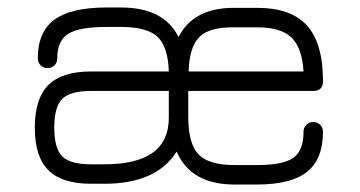

<svg xmlns="http://www.w3.org/2000/svg" viewBox="-20 -487 963 513"><path d="M606 6Q490 6 452 -82Q398 4 259 4H223Q146 4 109.5 -32Q73 -68 73 -146Q73 -224 109.5 -260Q146 -296 223 -296H431Q429 -362 401 -388.5Q373 -415 303 -415H265Q191 -415 162 -396.5Q133 -378 133 -331Q133 -320 125.5 -312.5Q118 -305 107 -305Q96 -305 88.5 -312.5Q81 -320 81 -331Q81 -402 125.5 -434.5Q170 -467 265 -467H303Q418 -467 457 -388Q497 -467 607 -466H667Q758 -466 800.5 -418.5Q843 -371 843 -270Q843 -244 817 -244H483V-176Q483 -103 510.5 -74.5Q538 -46 606 -46H667Q737 -46 764 -65.5Q791 -85 791 -135Q791 -146 798.5 -153.5Q806 -161 817 -161Q828 -161 835.5 -153.5Q843 -146 843 -135Q843 -62 800.5 -28Q758 6 667 6ZM484 -296H791Q787 -360 758.5 -387Q730 -414 667 -414H607Q540 -415 513 -388.5Q486 -362 484 -296ZM223 -48H259Q431 -48 431 -172V-244H223Q168 -244 146.5 -223Q125 -202 125 -146Q125 -90 146.5 -69Q168 -48 223 -48Z"/></svg>

Font: Jura
Style: Regular
Weight: 400
Designer: Daniel Johnson, Alexei Vanyashin
Foundry: Daniel Johnson
Version: Version 5.103